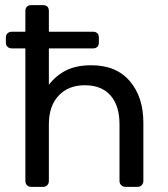

<svg xmlns="http://www.w3.org/2000/svg" viewBox="-20 -730 655 750"><path d="M2.9 -563V-584Q2.9 -593.8 9.5 -599.9Q16.1 -606 25.9 -606H79.1V-687Q79.1 -698.2 85.4 -704.1Q91.8 -710 102.1 -710H147.9Q159.2 -710 165 -704.1Q170.9 -698.2 170.9 -687V-606H344.2Q354 -606 360.1 -600.1Q366.2 -594.2 366.2 -584V-563Q366.2 -553.2 360.1 -547.1Q354 -541 344.2 -541H170.9V-398.9Q199.7 -436 239.3 -455.6Q278.8 -475.1 336.9 -475.1Q434.1 -475.1 487.1 -413.1Q540 -351.1 540 -251V-22.9Q540 -13.2 533.4 -6.6Q526.9 0 517.1 0H470.2Q460.4 0 453.6 -6.6Q446.8 -13.2 446.8 -22.9V-245.1Q446.8 -316.9 411.9 -356.9Q377 -397 311 -397Q247.1 -397 209 -356.4Q170.9 -315.9 170.9 -245.1V-22.9Q170.9 -13.2 164.6 -6.6Q158.2 0 147.9 0H102.1Q91.8 0 85.4 -6.6Q79.1 -13.2 79.1 -22.9V-541H25.9Q16.1 -541 9.5 -547.1Q2.9 -553.2 2.9 -563Z"/></svg>

Font: Rubik AZ
Style: Regular
Weight: 400
Designer: Hubert and Fischer
Foundry: Hubert & Fischer
Version: Version 2.000